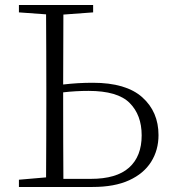

<svg xmlns="http://www.w3.org/2000/svg" viewBox="-20 -743 677 763"><path d="M55.2 0V-28.8L163.1 -38.1Q163.6 -110.8 163.8 -184.8Q164.1 -258.8 164.1 -333V-390.1Q164.1 -464.4 163.8 -538.3Q163.6 -612.3 163.1 -686L55.2 -693.8V-723.1H350.1V-693.8L231.9 -685.1L231 -407.2Q260.3 -410.6 289.6 -412.4Q318.8 -414.1 349.1 -414.1Q481 -414.1 545.4 -356.4Q609.9 -298.8 609.9 -206.1Q609.9 -146.5 580.6 -99.9Q551.3 -53.2 493.2 -26.6Q435.1 0 348.1 0ZM231 -376V-333Q231 -257.3 231.2 -182.1Q231.4 -106.9 231.9 -32.2H340.8Q442.9 -32.2 492.9 -76.9Q543 -121.6 543 -205.1Q543 -286.1 495.1 -334Q447.3 -381.8 332 -381.8Q280.3 -381.8 231 -376Z"/></svg>

Font: Source Han Serif TW ExtraLight
Style: Regular
Weight: 250
Designer: Ryoko NISHIZUKA Ë•øÂ°öÊ∂ºÂ≠ê (kana & ideographs); Frank Grie√ühammer (Latin, Greek & Cyrillic); Wenlong ZHANG Âº†ÊñáÈæô 
Foundry: Adobe
Version: Version 2.003;hotconv 1.1.1;makeotfexe 2.6.0